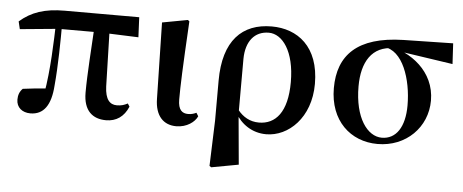

<svg xmlns="http://www.w3.org/2000/svg" viewBox="-51 -674 2436 1011"><g transform="rotate(5 1167.5 -168.5)"><path d="M120.5 14.9C190.6 14.9 228.4 -38 235.1 -142.7C244.7 -244.8 246.5 -379.4 246.5 -482H214.3C211.1 -371.2 206.9 -222.8 184.8 -95.7L210.7 -124.7C158.5 -120.6 114.6 -116.6 69.8 -110.4C53.6 -95.1 46.6 -74.9 46.6 -51.8C46.6 -10.1 77.6 14.9 120.5 14.9ZM26.9 -422.1 231 -441.5H449.1L652.7 -433.8L647.8 -539.4H253.8C148.2 -539.4 78.2 -515.2 17.3 -462.2ZM520.5 16.2C574.6 16.2 615 -11.3 637.8 -65.8L627.6 -81.7C609.4 -72.4 595.2 -67.1 570.2 -67.1C533.6 -67.1 509 -92.4 506.3 -160.9L497.6 -482H418.2C411.3 -355.7 400.9 -217.8 400.9 -119.3C400.9 -22.9 450.5 16.2 520.5 16.2Z M891.8 15.5C947.7 15.5 989.3 -16.3 1002.7 -46.8L991.8 -64.5C980 -59 967 -54.2 948.5 -54.2C917.9 -54.2 895.3 -69.9 895.3 -126.4C895.3 -197.2 898.4 -287.6 912.7 -540.7L904.5 -547.4L769.8 -522.4L778.4 -119.2C779.9 -28.7 824.7 15.5 891.8 15.5Z M1084.7 208.4 1094.2 214.7 1237.6 188.3 1213.7 -74.4 1213.3 -86.8 1213.6 -369.3C1214.6 -461.6 1259.8 -517.7 1335 -517.7C1406.4 -517.7 1472.8 -432.4 1472.8 -268.3C1472.8 -109.2 1411.4 -41.8 1323.5 -41.8C1276.1 -41.8 1238.7 -64.1 1211.4 -98.6L1195.5 -84.8H1199.9C1234.2 -24.1 1293.2 16.2 1367 16.2C1484.2 16.2 1600 -91.1 1600 -270C1600 -467.7 1483.6 -551.9 1347.5 -551.9C1192 -551.9 1093.3 -455.7 1093.3 -243.1L1093.1 -31.5Z M1955.5 16.2C2106.4 16.2 2216.4 -94.8 2216.4 -235.7C2216.4 -390.9 2085.9 -483.1 1965.9 -504.5L1944.2 -495.5C2045 -489 2095.7 -337.8 2095.7 -199.6C2095.7 -85.8 2050.9 -18.7 1975.2 -18.7C1899.1 -18.7 1829.9 -111 1829.9 -277.8C1829.9 -406.4 1882.1 -494 1997.9 -493.5L2024.8 -480.3L2312.7 -437.5L2306.6 -546.6L2043.5 -541.4C1801.1 -535.7 1701.2 -431.5 1701.2 -257.1C1701.2 -85.5 1812.1 16.2 1955.5 16.2Z"/></g></svg>

Font: Source Han Serif CN VF
Style: Regular
Weight: 250
Designer: Ryoko NISHIZUKA 西塚涼子 (kana & ideographs); Frank Grießhammer (Latin, Greek & Cyrillic); Wenlong ZHANG 张文龙 (bopomofo); San
Foundry: Adobe
Version: Version 2.002;hotconv 1.1.0;makeotfexe 2.6.0